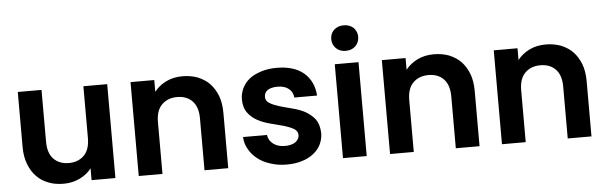

<svg xmlns="http://www.w3.org/2000/svg" viewBox="-49 -949 3564 1129"><g transform="rotate(-5 1732.5 -384.5)"><path d="M451.2 -69.8Q425.8 -35.6 381.8 -14.2Q339.4 6.8 286.1 6.8Q234.4 6.8 196.8 -8.8Q156.2 -23.4 127 -54.2Q98.6 -82.5 81.1 -127.9Q64 -171.9 64 -229V-554.2H204.1V-249Q204.1 -181.2 236.8 -147Q270.5 -111.8 327.1 -111.8Q382.8 -111.8 418 -147Q451.2 -181.6 451.2 -249V-554.2H591.8V0H451.2Z M1117.7 -306.2Q1117.7 -373.5 1084.5 -408.2Q1051.3 -442.9 994.6 -442.9Q938.5 -442.9 903.8 -408.2Q869.6 -374 869.6 -306.2V0H729.5V-554.2H869.6V-484.9Q897.5 -520.5 939.5 -541Q981.9 -562 1036.6 -562Q1084 -562 1125.5 -546.9Q1169.9 -528.3 1195.8 -501Q1224.6 -470.7 1241.7 -426.8Q1257.8 -383.8 1257.8 -325.2V0H1117.7Z M1820.3 -158.2Q1820.3 -123 1805.2 -91.8Q1791.5 -62.5 1762.2 -39.1Q1732.4 -15.1 1693.4 -3.9Q1654.8 8.8 1602.1 8.8Q1550.8 8.8 1507.3 -5.9Q1462.4 -19.5 1431.2 -44.9Q1399.4 -69.3 1381.3 -103Q1361.8 -135.7 1360.4 -174.8H1501.5Q1505.9 -142.6 1532.2 -122.1Q1559.1 -101.1 1601.1 -101.1Q1642.6 -101.1 1665.5 -118.2Q1686.5 -134.8 1686.5 -158.2Q1686.5 -182.1 1663.1 -195.8Q1641.1 -208.5 1605.5 -219.2L1530.3 -238.8Q1486.3 -250 1454.1 -267.1Q1418 -286.6 1396.5 -315.9Q1373 -346.7 1373 -397Q1373 -429.2 1388.2 -461.9Q1403.3 -493.2 1431.2 -515.1Q1456.5 -535.6 1500.5 -549.8Q1541 -563 1592.3 -563Q1694.8 -563 1752.4 -514.2Q1809.6 -464.4 1815.4 -379.9H1681.2Q1678.2 -412.6 1654.3 -432.1Q1629.9 -452.1 1588.4 -452.1Q1550.8 -452.1 1529.3 -438Q1509.3 -423.3 1509.3 -398.9Q1509.3 -374 1532.2 -360.8Q1556.6 -346.7 1589.4 -336.9Q1618.2 -328.1 1663.1 -316.9Q1707 -305.7 1738.3 -289.1Q1773.4 -269 1796.4 -240.2Q1818.8 -209 1820.3 -158.2Z M2075.2 0H1935.1V-554.2H2075.2ZM1927.2 -703.1Q1927.2 -734.9 1949.2 -756.8Q1971.7 -777.8 2006.3 -777.8Q2042 -777.8 2064.5 -756.8Q2086.4 -734.9 2086.4 -703.1Q2086.4 -670.9 2064.5 -648.9Q2042.5 -627 2006.3 -627Q1971.2 -627 1949.2 -648.9Q1927.2 -670.9 1927.2 -703.1Z M2601.1 -306.2Q2601.1 -373.5 2567.9 -408.2Q2534.7 -442.9 2478 -442.9Q2421.9 -442.9 2387.2 -408.2Q2353 -374 2353 -306.2V0H2212.9V-554.2H2353V-484.9Q2380.9 -520.5 2422.9 -541Q2465.3 -562 2520 -562Q2567.4 -562 2608.9 -546.9Q2653.3 -528.3 2679.2 -501Q2708 -470.7 2725.1 -426.8Q2741.2 -383.8 2741.2 -325.2V0H2601.1Z M3261.7 -306.2Q3261.7 -373.5 3228.5 -408.2Q3195.3 -442.9 3138.7 -442.9Q3082.5 -442.9 3047.9 -408.2Q3013.7 -374 3013.7 -306.2V0H2873.5V-554.2H3013.7V-484.9Q3041.5 -520.5 3083.5 -541Q3126 -562 3180.7 -562Q3228 -562 3269.5 -546.9Q3314 -528.3 3339.8 -501Q3368.7 -470.7 3385.7 -426.8Q3401.9 -383.8 3401.9 -325.2V0H3261.7Z"/></g></svg>

Font: PoppinsZ SemiBold
Style: Regular
Weight: 600
Designer: Ninad Kale (Devanagari), Jonny Pinhorn (Latin)
Foundry: Indian Type Foundry
Version: Version 3.002;FEAKit 1.0